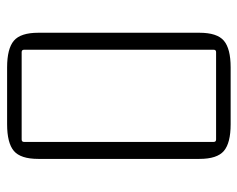

<svg xmlns="http://www.w3.org/2000/svg" viewBox="-86 -594 685 554"><g transform="rotate(-90 257.0 -317.5)"><path d="M75 -85V-550Q75 -601 98 -620.5Q121 -640 175 -640H339Q393 -640 416 -620.5Q439 -601 439 -550V-85Q439 -34 416 -14.5Q393 5 339 5H175Q121 5 98 -14.5Q75 -34 75 -85ZM383 -598H131Q124 -598 124 -591V-44Q124 -37 131 -37H383Q390 -37 390 -44V-591Q390 -598 383 -598Z"/></g></svg>

Font: Gemunu Libre ExtraLight
Style: Regular
Weight: 200
Designer: Puspanada Ekanayake, Sola Matas, Pathum Egodawatta, Kosala Senevirathne
Foundry: mooniak
Version: Version 1.100